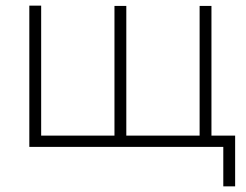

<svg xmlns="http://www.w3.org/2000/svg" viewBox="-20 -521 874 681"><path d="M814 140H772V0H84V-501H126V-40H386V-500H428V-40H688V-500H730V-40H814Z"/></svg>

Font: Bellota Text Light
Style: Regular
Weight: 300
Designer: Kemie Guaida
Foundry: Kemie Guaida
Version: Version 4.001